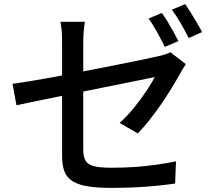

<svg xmlns="http://www.w3.org/2000/svg" viewBox="-20 -868 1040 934"><path d="M767 -805Q780 -788 795 -763Q810 -738 824 -713Q838 -688 848 -668L782 -640Q767 -670 745 -710Q723 -750 703 -778ZM881 -848Q894 -829 909.5 -804Q925 -779 939.5 -754.5Q954 -730 963 -712L898 -683Q882 -715 859.5 -754Q837 -793 816 -821ZM282 -112Q282 -134 282 -175Q282 -216 282 -268Q282 -320 282 -376.5Q282 -433 282 -487Q282 -541 282 -586.5Q282 -632 282 -660Q282 -676 281.5 -694Q281 -712 279 -729.5Q277 -747 274 -762H393Q389 -740 387 -711.5Q385 -683 385 -660Q385 -632 385 -590.5Q385 -549 385 -499Q385 -449 385 -397Q385 -345 385 -296Q385 -247 385 -206.5Q385 -166 385 -140Q385 -107 395.5 -87.5Q406 -68 435.5 -60Q465 -52 522 -52Q578 -52 631 -55.5Q684 -59 735 -66Q786 -73 836 -83L832 25Q789 31 739 36Q689 41 634 43.5Q579 46 520 46Q443 46 396 36.5Q349 27 324 7Q299 -13 290.5 -42.5Q282 -72 282 -112ZM884 -556Q878 -547 870 -534Q862 -521 856 -510Q839 -479 815.5 -440.5Q792 -402 764.5 -362Q737 -322 707.5 -284.5Q678 -247 650 -219L562 -270Q598 -302 631.5 -343.5Q665 -385 691.5 -424.5Q718 -464 733 -493Q723 -491 688.5 -484Q654 -477 602 -466.5Q550 -456 488 -443.5Q426 -431 362 -418Q298 -405 239 -393Q180 -381 133.5 -371.5Q87 -362 60 -356L41 -460Q69 -464 116.5 -471.5Q164 -479 223.5 -490Q283 -501 348 -513.5Q413 -526 476.5 -538.5Q540 -551 595 -562Q650 -573 690 -581.5Q730 -590 748 -594Q766 -598 782 -603Q798 -608 809 -614Z"/></svg>

Font: Noto Sans SC Medium
Style: Regular
Weight: 500
Designer: Ryoko NISHIZUKA  (kana, bopomofo & ideographs); Paul D. Hunt (Latin, Greek & Cyrillic); Sandoll Communications , Soo-you
Foundry: Adobe
Version: Version 2.004-H2;hotconv 1.0.118;makeotfexe 2.5.65603